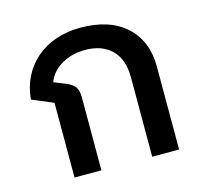

<svg xmlns="http://www.w3.org/2000/svg" viewBox="-86 -657 797 752"><g transform="rotate(-15 312.0 -280.5)"><path d="M127 -303 41 -339Q45 -388 65.5 -429Q86 -470 120 -499.5Q154 -529 200 -545Q246 -561 300 -561Q419 -561 485 -500.5Q551 -440 551 -337V0H442V-323Q442 -395 403 -433.5Q364 -472 296 -472Q241 -472 199.5 -447.5Q158 -423 143 -382L186 -365Q214 -354 225 -339.5Q236 -325 236 -297V0H127Z"/></g></svg>

Font: IBM Plex Sans Thai Medm
Style: Regular
Weight: 500
Designer: Mike Abbink, Paul van der Laan, Pieter van Rosmalen, Ben Mitchell, Mark Frömberg
Foundry: Bold Monday
Version: Version 1.2